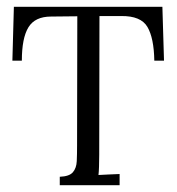

<svg xmlns="http://www.w3.org/2000/svg" viewBox="-20 -546 521 566"><path d="M434.9 -367.1Q433.8 -433.8 414.6 -466.6Q395.3 -499.4 337.4 -498.7H273.2L272.5 -89.5Q272.5 -69.3 271.9 -54.5Q271.4 -39.6 270.3 -30.1Q286.4 -30.8 301.6 -31.7Q316.8 -32.6 332.6 -33V0H156.2V-24.9Q184.5 -26 194.9 -38.3Q205.4 -50.6 206.3 -71.1Q207.2 -91.7 207.2 -117L207.9 -498L130.5 -497.2Q83.2 -497.2 63.8 -465.5Q44.4 -433.8 44.4 -367.1H16.5L20.9 -525.9H458.7L463.5 -367.1Z"/></svg>

Font: Parastoo
Style: Regular
Weight: 400
Foundry: Saber Rastikerdar (saber.rastikerdar@gmail.com)
Version: Version 3.000